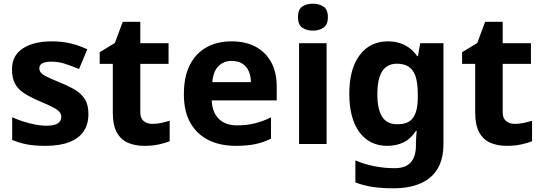

<svg xmlns="http://www.w3.org/2000/svg" viewBox="-20 -780 2934 1040"><path d="M459 -162Q459 -107 433 -68.5Q407 -30 355 -10Q303 10 226 10Q169 10 128 2.5Q87 -5 46 -22V-145Q90 -125 141 -112Q192 -99 231 -99Q275 -99 293.5 -112Q312 -125 312 -146Q312 -160 304.5 -171Q297 -182 272 -196Q247 -210 194 -232Q143 -254 110 -275.5Q77 -297 61 -327.5Q45 -358 45 -404Q45 -480 104 -518Q163 -556 261 -556Q312 -556 358 -546Q404 -536 453 -513L408 -406Q368 -423 332 -434.5Q296 -446 259 -446Q226 -446 209.5 -437Q193 -428 193 -410Q193 -397 201.5 -386.5Q210 -376 234.5 -364Q259 -352 307 -332Q354 -313 388 -292.5Q422 -272 440.5 -241.5Q459 -211 459 -162Z M805 -109Q830 -109 853 -114Q876 -119 899 -126V-15Q875 -5 839.5 2.5Q804 10 762 10Q713 10 674.5 -6Q636 -22 613.5 -61.5Q591 -101 591 -171V-434H520V-497L602 -547L645 -662H740V-546H893V-434H740V-171Q740 -140 758 -124.5Q776 -109 805 -109Z M1234 -556Q1310 -556 1364.5 -527Q1419 -498 1449 -443Q1479 -388 1479 -308V-236H1127Q1129 -173 1164.5 -137Q1200 -101 1263 -101Q1316 -101 1359 -111.5Q1402 -122 1448 -144V-29Q1408 -9 1363.5 0.5Q1319 10 1256 10Q1174 10 1111 -20.5Q1048 -51 1012 -113Q976 -175 976 -269Q976 -365 1008.5 -428.5Q1041 -492 1099 -524Q1157 -556 1234 -556ZM1235 -450Q1192 -450 1163.5 -422Q1135 -394 1130 -335H1339Q1339 -368 1327.5 -394Q1316 -420 1293 -435Q1270 -450 1235 -450Z M1749 -546V0H1600V-546ZM1675 -760Q1708 -760 1732 -744.5Q1756 -729 1756 -686.8Q1756 -646 1732 -630Q1708 -614 1675 -614Q1640.7 -614 1617.4 -630Q1594 -646 1594 -686.8Q1594 -729 1617.4 -744.5Q1640.7 -760 1675 -760Z M2082 -556Q2132 -556 2172 -536Q2212 -516 2240 -476H2244L2256 -546H2382V1Q2382 79 2351.5 132Q2321 185 2260 212.5Q2199 240 2109 240Q2051 240 2001.5 233Q1952 226 1905 208V89Q1955 110 2008.5 120.5Q2062 131 2118 131Q2176 131 2204.5 100Q2233 69 2233 7V-4Q2233 -21 2234.5 -39Q2236 -57 2237 -71H2233Q2205 -28 2166 -9Q2127 10 2078 10Q1981 10 1926.5 -64.5Q1872 -139 1872 -272Q1872 -406 1928 -481Q1984 -556 2082 -556ZM2129 -435Q2094 -435 2070.5 -416.5Q2047 -398 2035.5 -361.5Q2024 -325 2024 -270Q2024 -188 2050 -147.5Q2076 -107 2131 -107Q2160 -107 2181 -114.5Q2202 -122 2215.5 -139.5Q2229 -157 2236 -185Q2243 -213 2243 -253V-271Q2243 -330 2231 -366Q2219 -402 2194 -418.5Q2169 -435 2129 -435Z M2768 -109Q2793 -109 2816 -114Q2839 -119 2862 -126V-15Q2838 -5 2802.5 2.5Q2767 10 2725 10Q2676 10 2637.5 -6Q2599 -22 2576.5 -61.5Q2554 -101 2554 -171V-434H2483V-497L2565 -547L2608 -662H2703V-546H2856V-434H2703V-171Q2703 -140 2721 -124.5Q2739 -109 2768 -109Z"/></svg>

Font: Noto Sans Myanmar
Style: Regular
Weight: 400
Designer: Monotype Design Team
Foundry: Monotype Imaging Inc.
Version: Version 2.107